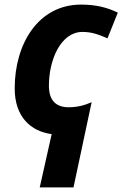

<svg xmlns="http://www.w3.org/2000/svg" viewBox="-20 -576 533 836"><path d="M205 8 153 240H300L379 -131C347 -117 316 -109 279 -109C226 -109 193 -136 193 -203C193 -318 246 -437 339 -437C382 -437 413 -424 448 -409L493 -521C448 -543 398 -556 333 -556C148 -556 44 -387 44 -191C44 -66 115 -4 205 8Z"/></svg>

Font: Noto Sans
Style: Bold Italic
Weight: 700
Italic angle: -12°
Designer: Monotype Design Team
Foundry: Monotype Imaging Inc.
Version: Version 2.013